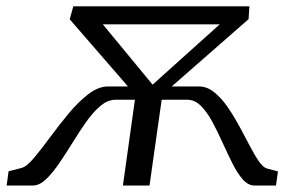

<svg xmlns="http://www.w3.org/2000/svg" viewBox="-70 -572 897 592"><path d="M-49.5 0 -43.5 -44 -4 -54Q12 -58 34.5 -84.8Q57 -111.5 84 -148.2Q111 -185 140.8 -221Q170.5 -257 201.8 -281.2Q233 -305.5 263.5 -305.5H324.5L145 -512.5L156 -552.5H699L696.5 -513L459.5 -305.5H543Q568 -305.5 590 -288Q612 -270.5 631.2 -242.8Q650.5 -215 667.5 -183.8Q684.5 -152.5 699.5 -123.5Q714.5 -94.5 727.8 -75.2Q741 -56 753 -52.5L787 -43.5L781 0H714.5Q695 0 678.2 -19.2Q661.5 -38.5 646.5 -68.5Q631.5 -98.5 616.2 -132.2Q601 -166 584.8 -196.2Q568.5 -226.5 549.5 -245.5Q530.5 -264.5 507.5 -264.5H428.5L391 0H309L346 -264.5H286.5Q262.5 -264.5 239.8 -245.5Q217 -226.5 195.8 -196.2Q174.5 -166 153.8 -132.2Q133 -98.5 112.5 -68.5Q92 -38.5 71.8 -19.2Q51.5 0 31.5 0ZM400.5 -311 607.5 -497H247Z"/></svg>

Font: Merriweather 24pt Light
Style: Italic
Weight: 300
Italic angle: -7.8°
Version: Version 2.101